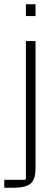

<svg xmlns="http://www.w3.org/2000/svg" viewBox="-51 -682 251 897"><path d="M115 -607H70V-662H115ZM63 158Q70 158 70 151V-490H115V105Q115 157 91.5 176Q68 195 15 195H-31V158Z"/></svg>

Font: Gemunu Libre ExtraLight ExtraLight
Style: Regular
Weight: 250
Version: Version 1.100